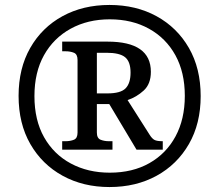

<svg xmlns="http://www.w3.org/2000/svg" viewBox="-20 -745 885 775"><path d="M422 10Q316 10 233 -35.5Q150 -81 102.5 -163.5Q55 -246 55 -358Q55 -469 102 -551.5Q149 -634 232 -679.5Q315 -725 422 -725Q529 -725 612 -679.5Q695 -634 742.5 -551.5Q790 -469 790 -357Q790 -246 742.5 -163.5Q695 -81 612 -35.5Q529 10 422 10ZM423 -48Q515 -48 583 -86.5Q651 -125 688.5 -194.5Q726 -264 726 -358Q726 -453 688 -522Q650 -591 581.5 -629Q513 -667 423 -667Q334 -667 265 -629Q196 -591 157.5 -522Q119 -453 119 -357Q119 -260 158 -191Q197 -122 266 -85Q335 -48 423 -48ZM231 -141V-175H244Q264 -175 278.5 -181Q293 -187 293 -210V-503Q293 -526 278.5 -532Q264 -538 244 -538H231V-577H414Q589 -577 589 -455Q589 -406 560 -379.5Q531 -353 495 -341L584 -201Q594 -185 604 -180Q614 -175 637 -175V-141H531L421 -325H371V-210Q371 -187 386 -181Q401 -175 420 -175H434V-141ZM414 -368Q467 -368 487 -388.5Q507 -409 507 -452Q507 -496 485 -514Q463 -532 410 -532H371V-368Z"/></svg>

Font: Noto Nastaliq Urdu SemiBold
Style: Regular
Weight: 600
Version: Version 3.007